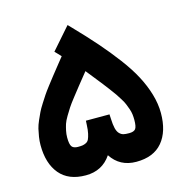

<svg xmlns="http://www.w3.org/2000/svg" viewBox="-98 -736 791 826"><g transform="rotate(-15 297.5 -322.5)"><path d="M298.3 -433.6Q269.5 -397.9 256.1 -381.1Q242.7 -364.3 222.7 -338.6Q202.6 -313 194.1 -299.8Q185.5 -286.6 174.3 -267.8Q163.1 -249 158.9 -236.1Q154.8 -223.1 151.6 -208Q148.4 -192.9 148.4 -177.7Q148.4 -147.9 156 -137.5Q163.6 -127 183.1 -127Q196.3 -127 203.9 -128.2Q211.4 -129.4 219.7 -133.5Q228 -137.7 232.2 -146.5Q236.3 -155.3 239.7 -170.4Q243.2 -185.5 244.1 -208.5L245.1 -227.1H263.7H331.5H350.1L351.1 -208.5Q352.1 -180.7 356.2 -164.1Q360.4 -147.5 368.7 -139.4Q377 -131.3 386 -129.2Q395 -127 411.1 -127Q432.1 -127 439.7 -136.7Q447.3 -146.5 447.3 -176.8Q447.3 -189.5 445.8 -201.7Q444.3 -213.9 439.5 -227.1Q434.6 -240.2 430.7 -250.2Q426.8 -260.3 417 -275.9Q407.2 -291.5 400.9 -301Q394.5 -310.5 379.9 -329.8Q365.2 -349.1 356.9 -359.9Q348.6 -370.6 329.1 -395Q309.6 -419.4 298.3 -433.6ZM297.9 -59.1Q258.3 0 184.6 0Q107.9 0 68.6 -47.1Q29.3 -94.2 29.3 -175.8Q29.3 -193.8 32.2 -212.4Q35.2 -231 38.8 -246.6Q42.5 -262.2 51 -281.5Q59.6 -300.8 65.7 -313.7Q71.8 -326.7 85.4 -347.9Q99.1 -369.1 106.4 -380.4Q113.8 -391.6 131.6 -414.8Q149.4 -438 157.5 -448.2Q165.5 -458.5 186.8 -485.1Q208 -511.7 216.3 -522L203.1 -536.1L190.9 -548.8L202.6 -562L261.2 -628.9L275.4 -645L290 -629.9Q343.8 -574.2 383.5 -528.8Q423.3 -483.4 459.2 -435.5Q495.1 -387.7 517.3 -345.7Q539.6 -303.7 552.5 -260.3Q565.4 -216.8 565.4 -175.8Q565.4 -93.8 526.1 -46.9Q486.8 0 409.7 0Q336.4 0 297.9 -59.1Z"/></g></svg>

Font: Shabnam FD-WOL
Style: Bold-FD-WOL
Weight: 700
Foundry: DejaVu fonts team - Redesigned by Saber Rastikerdar - Based on Vazir font
Version: Version 5.0.0